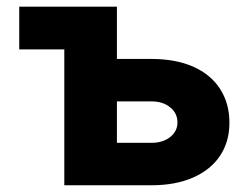

<svg xmlns="http://www.w3.org/2000/svg" viewBox="-20 -550 735 570"><path d="M327.1 -375H429.7Q501.5 -375 553.5 -352.1Q605.5 -329.1 633.3 -286.1Q661.1 -243.2 661.1 -185.5Q661.1 -129.4 633.3 -87.6Q605.5 -45.9 553.2 -22.9Q501 0 429.7 0H170.9V-403.3H37.1V-530.3H327.1ZM429.7 -126Q463.4 -126 485.1 -143.1Q506.8 -160.2 506.8 -186.5Q506.8 -213.9 485.1 -231.4Q463.4 -249 429.7 -249H327.1V-126Z"/></svg>

Font: Pretendard GOV ExtraBold
Style: Regular
Weight: 800
Designer: Base glyphs from Inter by Rasmus Andersson; Hangeul glyphs from Noto Sans CJK(Source Han Sans) by Jang Soo-young and Kan
Foundry: Kil Hyung-jin
Version: Version 1.309